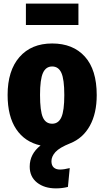

<svg xmlns="http://www.w3.org/2000/svg" viewBox="-20 -791 576 1060"><path d="M413 -771V-653H123V-771ZM368 0Q308 24 286 48.5Q264 73 264 99Q264 122 276.5 133.5Q289 145 311 145Q333 145 365 137L355 241Q323 249 289 249Q225 249 184.5 217Q144 185 144 129Q144 59 204 12Q117 -7 69.5 -78Q22 -149 22 -267Q22 -401 87.5 -476Q153 -551 268 -551Q383 -551 448.5 -478.5Q514 -406 514 -266Q514 -165 476 -96.5Q438 -28 368 0ZM201 -267Q201 -179 216.5 -143.5Q232 -108 268 -108Q303 -108 319 -144Q335 -180 335 -266Q335 -353 319 -388.5Q303 -424 268 -424Q233 -424 217 -388Q201 -352 201 -267Z"/></svg>

Font: Fira Sans Condensed ExtraBold
Style: Regular
Weight: 800
Width: 3
Designer: Carrois Corporate & Edenspiekermann AG
Foundry: Carrois Corporate GbR & Edenspiekermann AG
Version: Version 4.203